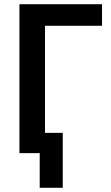

<svg xmlns="http://www.w3.org/2000/svg" viewBox="-20 -725 526 909"><path d="M168 164V0H80V-96H277V164ZM72 0V-705H463V-603H193V0Z"/></svg>

Font: Nunito Sans 10pt Condensed
Style: Bold
Weight: 700
Width: 3
Designer: Vernon Adams
Foundry: Vernon Adams
Version: Version 3.101;gftools[0.9.27]